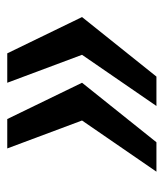

<svg xmlns="http://www.w3.org/2000/svg" viewBox="19 -569 451 529"><g transform="rotate(-90 244.5 -304.5)"><path d="M217 -99 358 -304 281 -510H362L462 -304L298 -99ZM36 -99 177 -304 100 -510H181L281 -304L117 -99Z"/></g></svg>

Font: Azeri Sans SemiBold
Style: Italic
Weight: 600
Designer: Hector Gatti & Omnibus-Type (original fonts) / Cristiano Sobral (main changes and remastering)
Foundry: Omnibus-Type
Version: Version 0.07;August 21, 2020;FontCreator 13.0.0.2681 64-bit;